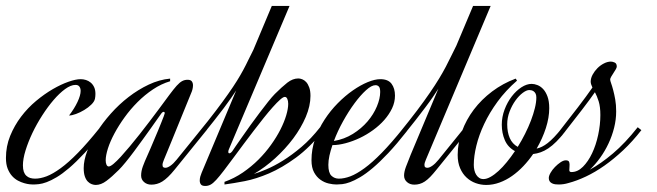

<svg xmlns="http://www.w3.org/2000/svg" viewBox="-93 -615 2190 640"><path d="M250.5 -177.7Q216.8 -134.8 188.7 -104.7Q160.6 -74.7 137.5 -54.9Q114.3 -35.2 95.7 -24.2Q77.1 -13.2 62.5 -7.8Q47.9 -2.4 36.6 -1.2Q25.4 0 17.1 0Q13.7 0 5.9 -0.7Q-2 -1.5 -12.2 -4.4Q-22.5 -7.3 -33.2 -12.9Q-43.9 -18.6 -52.7 -28.3Q-61.5 -38.1 -67.4 -52.7Q-73.2 -67.4 -73.2 -88.4Q-73.2 -127.4 -59.1 -162.1Q-44.9 -196.8 -22.7 -226.1Q-0.5 -255.4 27.3 -278.6Q55.2 -301.8 83 -317.9Q110.8 -334 135.3 -342.5Q159.7 -351.1 175.8 -351.1Q184.6 -351.1 193.4 -348.4Q202.1 -345.7 209.2 -339.8Q216.3 -334 220.7 -324.7Q225.1 -315.4 225.1 -302.2Q225.1 -293.9 223.6 -286.1Q221.7 -276.4 211.4 -266.4Q201.2 -256.3 187.7 -248.3Q174.3 -240.2 160.4 -235.1Q146.5 -230 137.2 -230Q154.8 -252.9 165.3 -275.1Q175.8 -297.4 175.8 -312Q175.8 -320.8 171.6 -326.4Q167.5 -332 158.7 -332Q143.1 -332 124 -318.1Q105 -304.2 85.7 -281.7Q66.4 -259.3 47.9 -230.5Q29.3 -201.7 15.1 -171.9Q1 -142.1 -7.8 -113.8Q-16.6 -85.4 -16.6 -64Q-16.6 -51.3 -13.7 -42.7Q-10.7 -34.2 -5.1 -29.1Q0.5 -23.9 7.8 -21.7Q15.1 -19.5 23.9 -19.5Q41.5 -19.5 62.3 -27.3Q83 -35.2 109.1 -54.2Q135.3 -73.2 167 -105.7Q198.7 -138.2 238.3 -187.5Z M453.6 -83Q451.7 -78.6 450.2 -73.7Q448.7 -68.8 448.7 -65.4Q448.7 -59.6 451.4 -57.6Q454.1 -55.7 458.5 -55.7Q465.3 -55.7 475.1 -62.5Q484.9 -69.3 495.6 -82.5L585 -192.9L597.2 -183.1L489.3 -49.8Q477.5 -35.2 467.3 -25.4Q457 -15.6 448 -10Q439 -4.4 429.9 -2Q420.9 0.5 411.6 0.5Q397 0.5 387.2 -8.1Q377.4 -16.6 377.4 -29.8Q377.4 -44.4 383.1 -60.1Q388.7 -75.7 399.4 -99.1Q403.3 -107.4 408.9 -120.8Q414.6 -134.3 420.9 -149.2Q427.2 -164.1 433.6 -179.2Q439.9 -194.3 444.8 -206.8Q449.7 -219.2 452.9 -227.5Q456.1 -235.8 456.1 -237.3Q456.1 -242.2 452.6 -242.2Q448.2 -242.2 443.4 -234.9Q440.4 -231 431.6 -218.3Q422.9 -205.6 410.2 -188Q397.5 -170.4 382.8 -149.9Q368.2 -129.4 353.5 -109.9Q338.9 -90.3 325.7 -74.2Q312.5 -58.1 303.2 -48.8Q279.8 -25.4 261.7 -12Q243.7 1.5 226.1 1.5Q220.2 1.5 213.1 -1Q206.1 -3.4 200 -9.5Q193.8 -15.6 189.9 -26.6Q186 -37.6 186 -54.7Q186 -80.1 197.5 -110.8Q209 -141.6 229 -173.6Q249 -205.6 276.4 -236.3Q303.7 -267.1 335.7 -291.7Q367.7 -316.4 402.8 -333Q438 -349.6 474.1 -353V-344.2Q444.3 -335.4 417 -317.1Q389.6 -298.8 365.7 -274.9Q341.8 -251 322.3 -223.9Q302.7 -196.8 288.6 -170.4Q274.4 -144 266.8 -120.4Q259.3 -96.7 259.3 -80.6Q259.3 -71.8 262 -65.9Q264.6 -60.1 269.5 -60.1Q274.9 -60.1 285.4 -68.8Q295.9 -77.6 309.6 -92.5Q323.2 -107.4 339.4 -126.7Q355.5 -146 372.1 -167Q388.7 -188 405 -209.5Q421.4 -231 435.5 -250Q457 -279.3 471.2 -298.3Q485.4 -317.4 495.6 -328.9Q505.9 -340.3 514.2 -344.7Q522.5 -349.1 532.2 -349.1Q542.5 -349.1 546.4 -343.8Q550.3 -338.4 550.3 -330.6Q550.3 -324.2 548.6 -317.4Q546.9 -310.5 544.4 -305.2Q542.5 -300.8 535.9 -284.4Q529.3 -268.1 520 -245.4Q510.7 -222.7 500.2 -196.8Q489.7 -170.9 480.2 -147.7Q470.7 -124.5 463.4 -106.7Q456.1 -88.9 453.6 -83Z M986.3 -181.2Q939.9 -123.5 893.6 -89.6Q847.2 -55.7 804 -37.1Q760.7 -18.6 722.7 -11.2Q684.6 -3.9 655.3 0V-8.8Q688 -20.5 716.6 -40Q745.1 -59.6 768.6 -83Q792 -106.4 810.5 -132.3Q829.1 -158.2 841.8 -183.3Q854.5 -208.5 861.1 -230.7Q867.7 -252.9 867.7 -269Q867.7 -278.8 864.7 -285.4Q861.8 -292 856.4 -292Q851.1 -292 840.6 -282.7Q830.1 -273.4 816.2 -257.8Q802.2 -242.2 785.9 -221.7Q769.5 -201.2 752.7 -179.2Q735.8 -157.2 719.5 -135.3Q703.1 -113.3 689 -94.2Q667.5 -64.9 652.8 -45.9Q638.2 -26.9 627.7 -15.4Q617.2 -3.9 608.9 0.5Q600.6 4.9 591.3 4.9Q580.6 4.9 576.7 -0.2Q572.8 -5.4 572.8 -13.2Q572.8 -19.5 574.7 -26.6Q576.7 -33.7 579.1 -39.1L694.3 -313.5Q686.5 -301.8 676.5 -287.1Q666.5 -272.5 652.6 -254.2Q638.7 -235.8 620.8 -213.1Q603 -190.4 580.1 -162.1L567.9 -171.9Q602.1 -213.4 626.2 -245.4Q650.4 -277.3 667.7 -302Q685.1 -326.7 697 -345.9Q709 -365.2 718 -382.1Q727.1 -398.9 734.6 -414.8Q742.2 -430.7 751.5 -448.7L813 -595.2H872.1L669.9 -117.2Q668 -112.8 668 -108.9Q668 -104 671.4 -104Q675.8 -104 681.2 -110.8Q683.6 -114.7 692.6 -127.7Q701.7 -140.6 714.4 -158.9Q727.1 -177.2 742.4 -198.5Q757.8 -219.7 772.7 -239.5Q787.6 -259.3 800.8 -275.9Q814 -292.5 823.2 -301.8Q846.7 -325.2 864.7 -339.4Q882.8 -353.5 901.4 -353.5Q907.2 -353.5 914.3 -350.8Q921.4 -348.1 927.5 -341.6Q933.6 -335 937.7 -323.7Q941.9 -312.5 941.9 -295.4Q941.9 -262.2 926.3 -225.3Q910.6 -188.5 884.3 -153.3Q857.9 -118.2 824 -87.4Q790 -56.6 753.4 -35.2Q770 -40 795.4 -50.8Q820.8 -61.5 850.3 -79.8Q879.9 -98.1 911.9 -125.2Q943.8 -152.3 974.1 -190.9Z M1036.6 -19.5Q1054.2 -19.5 1075 -27.3Q1095.7 -35.2 1121.8 -54.2Q1147.9 -73.2 1179.7 -105.7Q1211.4 -138.2 1251 -187.5L1263.2 -177.7Q1229.5 -134.8 1201.2 -104.7Q1172.9 -74.7 1149.4 -54.9Q1126 -35.2 1107.2 -24.2Q1088.4 -13.2 1073.7 -7.8Q1059.1 -2.4 1047.9 -1.2Q1036.6 0 1028.8 0Q1017.1 0 1002.4 -3.4Q987.8 -6.8 975.1 -15.9Q962.4 -24.9 953.9 -40.5Q945.3 -56.2 945.3 -81.1Q945.3 -117.7 957.3 -151.9Q969.2 -186 988.8 -216.1Q1008.3 -246.1 1033 -271Q1057.6 -295.9 1083.3 -313.7Q1108.9 -331.5 1132.8 -341.3Q1156.7 -351.1 1174.8 -351.1Q1200.7 -351.1 1212.2 -335.7Q1223.6 -320.3 1223.6 -296.4Q1223.6 -274.4 1213.9 -253.9Q1204.1 -233.4 1188 -215.1Q1171.9 -196.8 1150.6 -181.4Q1129.4 -166 1106.2 -155Q1083 -144 1059.3 -137.7Q1035.6 -131.3 1015.1 -131.3Q1008.8 -112.8 1005.1 -96.2Q1001.5 -79.6 1001.5 -65.4Q1001.5 -39.1 1011.7 -29.3Q1022 -19.5 1036.6 -19.5ZM1158.7 -331.1Q1145.5 -331.1 1127 -314.2Q1108.4 -297.4 1088.6 -270.5Q1068.8 -243.7 1050.5 -210.7Q1032.2 -177.7 1020 -145Q1054.7 -150.9 1083.3 -168.7Q1111.8 -186.5 1132.1 -210.2Q1152.3 -233.9 1163.3 -260.3Q1174.3 -286.6 1174.3 -308.6Q1174.3 -321.8 1169.9 -326.4Q1165.5 -331.1 1158.7 -331.1Z M1326.7 -83Q1324.7 -78.1 1323.2 -73.5Q1321.8 -68.8 1321.8 -65.4Q1321.8 -59.6 1324.5 -57.6Q1327.1 -55.7 1331.5 -55.7Q1338.4 -55.7 1348.1 -62.5Q1357.9 -69.3 1368.7 -82.5L1458 -192.9L1470.2 -183.1L1362.3 -49.8Q1350.6 -35.2 1341.1 -25.4Q1331.5 -15.6 1323 -10Q1314.5 -4.4 1305.9 -2Q1297.4 0.5 1288.1 0.5Q1273.4 0.5 1263.7 -8.1Q1253.9 -16.6 1253.9 -29.8Q1253.9 -42 1260 -58.6Q1266.1 -75.2 1275.9 -99.1L1368.2 -319.3Q1360.4 -307.1 1350.1 -292Q1339.8 -276.9 1325.4 -257.8Q1311 -238.8 1292.7 -215.1Q1274.4 -191.4 1250.5 -162.1L1238.3 -171.9Q1272 -213.4 1296.9 -246.3Q1321.8 -279.3 1339.8 -305.7Q1357.9 -332 1370.6 -353Q1383.3 -374 1393.1 -392.6Q1402.8 -411.1 1410.9 -428Q1418.9 -444.8 1428.2 -462.9L1483.9 -595.2H1542.5Z M1791 -176.8Q1775.4 -156.7 1761.7 -143.1Q1748 -129.4 1734.9 -120.6Q1721.7 -111.8 1709.2 -107.4Q1696.8 -103 1684.1 -101.6Q1669.4 -80.1 1651.6 -61.3Q1633.8 -42.5 1614 -28.6Q1594.2 -14.6 1572.3 -6.6Q1550.3 1.5 1527.8 1.5Q1509.8 1.5 1492.7 -4.6Q1475.6 -10.7 1462.2 -23.2Q1448.7 -35.6 1440.7 -54.4Q1432.6 -73.2 1432.6 -98.6Q1432.6 -138.2 1446.8 -177Q1460.9 -215.8 1486.3 -249.5Q1511.7 -283.2 1547.4 -310.1Q1583 -336.9 1626 -353L1630.4 -346.2Q1592.8 -313.5 1565.7 -276.4Q1538.6 -239.3 1521 -201.9Q1503.4 -164.6 1494.9 -129.4Q1486.3 -94.2 1486.3 -65.4Q1486.3 -56.2 1488.3 -47.6Q1490.2 -39.1 1494.4 -32.5Q1498.5 -25.9 1504.4 -22Q1510.3 -18.1 1518.6 -18.1Q1529.3 -18.1 1542.2 -25.4Q1555.2 -32.7 1568.8 -45.2Q1582.5 -57.6 1596.4 -74.7Q1610.4 -91.8 1623.5 -111.3Q1600.1 -124 1589.8 -147.7Q1579.6 -171.4 1579.6 -199.2Q1579.6 -225.1 1588.9 -249.8Q1598.1 -274.4 1612.8 -293.5Q1627.4 -312.5 1645 -324Q1662.6 -335.4 1679.2 -335.4Q1688 -335.4 1698.2 -331.5Q1708.5 -327.6 1717.3 -318.4Q1726.1 -309.1 1731.9 -293.5Q1737.8 -277.8 1737.8 -254.4Q1737.8 -223.1 1726.6 -188.2Q1715.3 -153.3 1695.8 -119.6Q1704.6 -121.6 1713.6 -126Q1722.7 -130.4 1732.7 -138.2Q1742.7 -146 1754.2 -158Q1765.6 -169.9 1779.3 -187ZM1597.7 -200.7Q1597.7 -174.3 1606.2 -154.8Q1614.7 -135.3 1632.8 -125.5Q1646 -146.5 1657.2 -168.9Q1668.5 -191.4 1676.8 -213.1Q1685.1 -234.9 1689.9 -254.6Q1694.8 -274.4 1694.8 -290Q1694.8 -297.9 1692.4 -302.7Q1689.9 -307.6 1686.3 -310.3Q1682.6 -313 1678.5 -314Q1674.3 -314.9 1671.4 -314.9Q1662.1 -314.9 1649.4 -305.4Q1636.7 -295.9 1625.2 -280Q1613.8 -264.2 1605.7 -243.4Q1597.7 -222.7 1597.7 -200.7Z M1736.3 -21.5Q1736.3 -28.8 1742.2 -39.1Q1748 -49.3 1756.8 -58.3Q1765.6 -67.4 1775.4 -74Q1785.2 -80.6 1793 -80.6Q1802.7 -80.6 1804.4 -74.5Q1806.2 -68.4 1805.4 -61Q1804.7 -53.7 1804.7 -47.6Q1804.7 -41.5 1812 -41.5Q1832.5 -41.5 1850.1 -59.1Q1867.7 -76.7 1880.6 -104Q1893.6 -131.3 1900.9 -165.3Q1908.2 -199.2 1908.2 -231.4Q1908.2 -259.3 1902.6 -277.1Q1897 -294.9 1890.1 -307.6Q1873.5 -283.7 1846.9 -249Q1820.3 -214.4 1779.3 -162.1L1767.1 -171.9Q1806.2 -221.7 1834 -258.1Q1861.8 -294.4 1881.8 -323.2Q1879.4 -328.6 1877.7 -333.3Q1876 -337.9 1876 -342.8Q1876 -354 1882.3 -366Q1888.7 -377.9 1898.4 -387.7Q1908.2 -397.5 1920.2 -403.6Q1932.1 -409.7 1943.4 -409.7Q1949.2 -409.7 1956.1 -406.5Q1962.9 -403.3 1962.9 -393.1Q1962.9 -389.6 1959.5 -383.8Q1956.1 -377.9 1951.9 -371.6Q1947.8 -365.2 1944.3 -359.4Q1940.9 -353.5 1940.9 -350.1Q1940.9 -346.2 1944.1 -337.4Q1947.3 -328.6 1950.9 -314.9Q1954.6 -301.3 1957.8 -283.4Q1960.9 -265.6 1960.9 -243.7Q1960.9 -216.3 1954.1 -189.2Q1947.3 -162.1 1935.5 -137Q1923.8 -111.8 1907.7 -89.4Q1891.6 -66.9 1873 -49.3Q1909.7 -69.3 1950.2 -103.5Q1990.7 -137.7 2032.7 -190.9L2044.9 -181.2Q2015.6 -143.6 1984.4 -114.3Q1953.1 -85 1921.9 -63Q1890.6 -41 1860.1 -26.6Q1829.6 -12.2 1801.8 -4.9Q1793.5 -2.4 1785.4 -1.2Q1777.3 0 1769 0Q1763.7 0 1757.8 -0.7Q1752 -1.5 1747.1 -3.9Q1742.2 -6.3 1739.3 -10.5Q1736.3 -14.6 1736.3 -21.5Z"/></svg>

Font: Dynalight
Style: Regular
Weight: 400
Version: Version 1.000